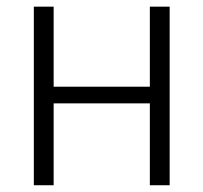

<svg xmlns="http://www.w3.org/2000/svg" viewBox="-20 -548 602 568"><path d="M481.9 0H423.3V-242.2H138.7V0H80.1V-528.3H138.7V-291.5H423.3V-528.3H481.9Z"/></svg>

Font: RobotoInd Light
Style: Regular
Weight: 300
Designer: Google
Version: Version 2.001151; 2014